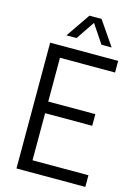

<svg xmlns="http://www.w3.org/2000/svg" viewBox="-138 -1019 774 1091"><g transform="rotate(15 248.5 -473.0)"><path d="M148 -68.5H477V0H72V-740H472V-671.5H148V-414H425V-345.5H148ZM416.5 -804H356.5L283.5 -913L210 -804H150.5L248 -946H319Z"/></g></svg>

Font: Encode Sans Condensed
Style: Regular
Weight: 400
Width: 3
Designer: Multiple Designers
Foundry: Impallari Type
Version: Version 2.000